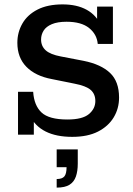

<svg xmlns="http://www.w3.org/2000/svg" viewBox="-20 -613 604 874"><path d="M309 10Q236 10 187.5 -14.5Q139 -39 116 -87L134 -79V0H62V-195H131Q135 -133 169 -101Q203 -69 287 -69Q355 -69 384.5 -93.5Q414 -118 414 -153Q414 -185 393 -203.5Q372 -222 320 -232L216 -253Q141 -267 100 -309Q59 -351 59 -418Q59 -466 82 -506Q105 -546 151 -569.5Q197 -593 265 -593Q330 -593 374.5 -568.5Q419 -544 440 -496H422V-583H494V-413H425Q421 -457 385.5 -485.5Q350 -514 283 -514Q242 -514 216 -503Q190 -492 178.5 -473.5Q167 -455 167 -433Q167 -403 188 -384Q209 -365 257 -356L361 -336Q440 -320 481 -281Q522 -242 522 -169Q522 -119 497.5 -78.5Q473 -38 426 -14Q379 10 309 10ZM238 241V202Q263 202 273 190Q283 178 283 148H238V67H334V132Q334 166 325.5 190.5Q317 215 296.5 228Q276 241 238 241Z"/></svg>

Font: Rokkitt Medium
Style: Regular
Weight: 500
Version: Version 3.103